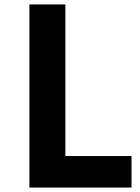

<svg xmlns="http://www.w3.org/2000/svg" viewBox="-20 -845 632 865"><path d="M572.5 0V-142H274.5V-825H112.5V0Z"/></svg>

Font: Spartan
Style: Bold
Weight: 700
Designer: Matt Bailey, Mirko Velimirovic
Foundry: Matt Bailey
Version: Version 1.003